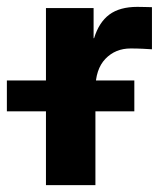

<svg xmlns="http://www.w3.org/2000/svg" viewBox="-83 -539 476 559"><path d="M50.8 0V-515.6H189.5V-427.7H190.9Q205.1 -474.1 235.4 -496.6Q265.6 -519 316.9 -519Q329.6 -519 340.1 -518.6Q350.6 -518.1 359.4 -518.1V-395.5Q351.6 -396 333.5 -397Q315.4 -397.9 297.4 -397.9Q252.9 -397.9 223.9 -367.7Q194.8 -337.4 194.8 -279.3V0ZM-63 -214.8V-304.7H308.1V-214.8Z"/></svg>

Font: Inter Display
Style: Bold
Weight: 700
Designer: Rasmus Andersson
Foundry: rsms
Version: Version 4.001;git-9221beed3